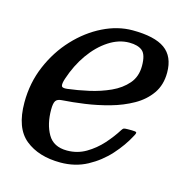

<svg xmlns="http://www.w3.org/2000/svg" viewBox="-85 -614 701 708"><g transform="rotate(15 265.0 -260.0)"><path d="M20 -170Q20 -245 47.8 -310.2Q75.5 -375.5 121.8 -425Q168 -474.5 224.2 -502.2Q280.5 -530 337 -530Q421 -530 460.5 -501.8Q500 -473.5 500 -412Q500 -365 476.8 -331.8Q453.5 -298.5 415 -276.8Q376.5 -255 330 -242Q283.5 -229 237 -222.5Q190.5 -216 151.5 -213.5Q134 -212.5 128 -203.2Q122 -194 122 -170Q122 -114.5 143.8 -76.8Q165.5 -39 217 -39Q256.5 -39 289.2 -58.2Q322 -77.5 347.8 -106.2Q373.5 -135 391.5 -164Q395.5 -170.5 399.8 -171.8Q404 -173 415 -173H429.5Q444 -173 446.5 -170.2Q449 -167.5 442.5 -156Q421 -115 386.8 -77Q352.5 -39 307 -14.5Q261.5 10 205 10Q122 10 71 -31.2Q20 -72.5 20 -170ZM159.5 -259Q197.5 -263.5 240 -273Q282.5 -282.5 319.8 -299.5Q357 -316.5 380.5 -343.8Q404 -371 404 -412Q404 -455 387 -469Q370 -483 337 -483Q297 -483 258.8 -458Q220.5 -433 190.2 -390.2Q160 -347.5 142 -293Q135.5 -273.5 137.8 -265Q140 -256.5 159.5 -259Z"/></g></svg>

Font: Besley*
Style: Italic
Weight: 400
Italic angle: -13°
Designer: Owen Earl
Foundry: indestructible type*
Version: Version 2.000; ttfautohint (v1.8.3)